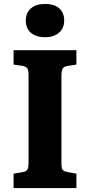

<svg xmlns="http://www.w3.org/2000/svg" viewBox="-20 -955 457 975"><path d="M49 0V-73L95 -81Q114 -84 119.5 -94.5Q125 -105 125 -131V-573Q125 -598 119 -607.5Q113 -617 92 -621L49 -627V-700H368V-627L322 -620Q304 -617 298 -606.5Q292 -596 292 -569V-128Q292 -102 297.5 -93.5Q303 -85 324 -81L368 -73V0ZM209 -766Q163 -766 137 -788.5Q111 -811 111 -851Q111 -889 136.5 -912Q162 -935 209 -935Q256 -935 281 -912.5Q306 -890 306 -851Q306 -812 279.5 -789Q253 -766 209 -766Z"/></svg>

Font: Literata 12pt
Style: Bold
Weight: 700
Designer: Latin by Veronika Burian and Jose Scaglione. Greek by Irene Vlachou. Cyrillic by Vera Evstafieva.
Foundry: TypeTogether
Version: Version 3.002